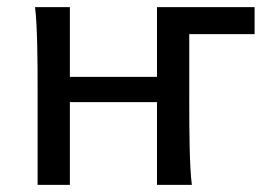

<svg xmlns="http://www.w3.org/2000/svg" viewBox="-20 -518 770 538"><path d="M510.3 -239.3Q510.3 -203.6 510.5 -168.9Q510.7 -134.3 511.5 -103Q512.2 -71.8 513.7 -45.4Q515.1 -19 517.6 0H419.9V-231.9H175.8V0H85.4V-258.8Q85.4 -294.4 85.2 -329.1Q85 -363.8 84.2 -394.8Q83.5 -425.8 82 -452.4Q80.6 -479 78.1 -498H175.8V-302.7H419.9V-498H693.4V-422.4H510.3Z"/></svg>

Font: Andika Compact
Style: Regular
Weight: 400
Designer: Victor Gaultney, Annie Olsen, Julie Remington, Don Collingsworth, Eric Hays, Becca Hirsbrunner
Foundry: SIL International
Version: Version 5.000 ; LnSpcTght